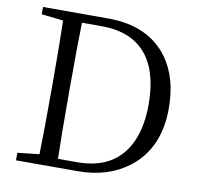

<svg xmlns="http://www.w3.org/2000/svg" viewBox="-79 -795 912 878"><g transform="rotate(10 376.5 -356.0)"><path d="M354 -712H51V-678L152 -667C154 -605 155 -510 155 -381V-346C155 -209 154 -109 152 -46L51 -35V0H337C430 0 509 -24 572 -72C656 -136 698 -230 698 -355C698 -448 677 -524 634 -585C573 -670 479 -712 354 -712ZM328 -40H239C237 -104 236 -206 236 -346V-381C236 -512 237 -609 239 -672H339C384 -671 424 -663 459 -648C556 -604 604 -506 604 -355C604 -291 594 -235 574 -188C531 -89 449 -40 328 -40Z"/></g></svg>

Font: Noto Serif Tangut
Style: Regular
Weight: 400
Designer: YANG Xicheng
Foundry: Liu Zhao Studio
Version: Version 2.169